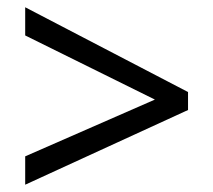

<svg xmlns="http://www.w3.org/2000/svg" viewBox="-20 -628 591 532"><path d="M49.8 -194.8 409.2 -352.1 49.8 -529.8V-607.9L501 -373V-323.2L49.8 -116.2Z"/></svg>

Font: Droid Sans
Style: Regular
Weight: 400
Version: Version 1.00 build 113